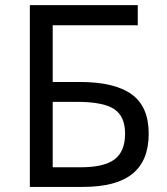

<svg xmlns="http://www.w3.org/2000/svg" viewBox="-20 -734 655 754"><path d="M564 -209Q564 -103.5 500.5 -51.8Q437 0 306.2 0H97.2V-713.9H521V-634.8H187V-412.1H293Q429.7 -412.1 496.8 -363.8Q564 -315.4 564 -209ZM187 -77.1H296.9Q388.7 -77.1 429.9 -108.2Q471.2 -139.2 471.2 -209Q471.2 -277.3 428.2 -305.7Q385.3 -334 282.2 -334H187Z"/></svg>

Font: Noto Sans Southeast Asian
Style: Regular
Weight: 400
Designer: Monotype Design Team
Foundry: Monotype Imaging Inc.
Version: Version 1.06 uh; ttfautohint (v1.4.1)